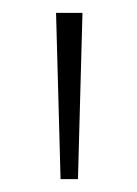

<svg xmlns="http://www.w3.org/2000/svg" viewBox="-20 -734 213 298"><path d="M108 -714 101 -456H74L67 -714Z"/></svg>

Font: Noto Sans Disp ExtLt
Style: Regular
Weight: 200
Designer: Monotype Design Team
Foundry: Monotype Imaging Inc.
Version: Version 2.000;GOOG;noto-source:20170915:90ef993387c0